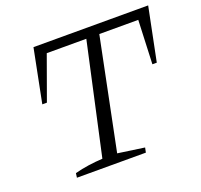

<svg xmlns="http://www.w3.org/2000/svg" viewBox="-115 -775 943 903"><g transform="rotate(-20 357.0 -323.5)"><path d="M714 -647 660 -380H638L647 -599H452L339 -43L472 -24L467 0H122L125 -22Q159 -31 194 -36Q229 -41 265 -43L387 -599H189L110 -380H87L140 -647Z"/></g></svg>

Font: Piazzolla Light
Style: Italic
Weight: 300
Italic angle: -11.3°
Designer: Juan Pablo del Peral
Foundry: Huerta Tipografica
Version: Version 1.330